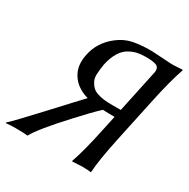

<svg xmlns="http://www.w3.org/2000/svg" viewBox="-150 -789 913 928"><g transform="rotate(30 306.5 -324.5)"><path d="M427.2 -612.8Q400.9 -612.8 379.6 -608.2Q358.4 -603.5 335.4 -590.3Q312.5 -577.1 295.4 -548.6Q278.3 -520 269.5 -478Q264.6 -446.8 263.4 -423.6Q262.2 -400.4 270.5 -384Q278.8 -367.7 289.6 -357.2Q300.3 -346.7 318.8 -340.6Q337.4 -334.5 356.7 -332.3Q376 -330.1 402.3 -330.1H450.2L501 -568.8Q505.9 -592.3 491.7 -602.5Q477.5 -612.8 427.2 -612.8ZM283.2 -299.8Q258.8 -306.2 238.8 -317.9Q199.2 -339.8 179.9 -380.6Q160.6 -421.4 172.9 -479Q188.5 -553.7 252.4 -604Q291 -634.3 334 -643.1Q377 -651.9 436.5 -651.9Q448.2 -651.9 496.3 -648.4Q544.4 -645 560.1 -645L611.8 -647.9L613.3 -645Q587.9 -573.2 560.5 -444.8L508.3 -200.2Q480 -67.4 476.1 0L474.6 2.9Q458 0 422.9 0L371.6 2.9L370.1 0Q395.5 -71.8 422.4 -200.2L440.9 -286.1Q405.8 -286.1 375 -287.6Q333 -248.5 266.6 -175.8Q148.9 -48.3 121.6 2.9Q103 0 54.2 0Q22 0 1.5 2.9L0 0Q35.2 -32.2 145.3 -151.6Q255.4 -271 283.2 -299.8Z"/></g></svg>

Font: Linux Biolinum
Style: Italic
Weight: 400
Italic angle: -12°
Designer: Philipp H. Poll
Foundry: Philipp H. Poll
Version: Version 1.1.3 ; ttfautohint (v0.9)